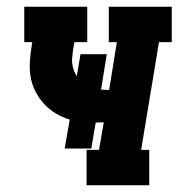

<svg xmlns="http://www.w3.org/2000/svg" viewBox="-20 -550 540 570"><path d="M237 0V-105H274L288 -187Q282 -187 276 -186.5Q270 -186 264 -186L251 -109H172L187 -195Q164 -202 144.5 -214Q125 -226 110 -242.5Q95 -259 84.5 -280Q74 -301 70.5 -324Q67 -347 69 -371.5Q71 -396 75 -420L76 -425H52V-530H239V-425H201L197 -403Q196 -392 194.5 -381.5Q193 -371 194.5 -361Q196 -351 199 -341.5Q202 -332 208 -324L219 -389H297L280 -284Q284 -284 288.5 -283.5Q293 -283 297 -283Q299 -283 300.5 -283Q302 -283 304 -283L327 -425H303V-530H490V-425H452L399 -105H423V0Z"/></svg>

Font: Iosevka Curly Slab XBdObl
Style: Regular
Weight: 800
Italic angle: -9°
Monospace: yes
Designer: Belleve Invis
Foundry: Belleve Invis
Version: Version 11.1.0; ttfautohint (v1.8.3)